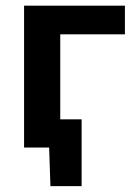

<svg xmlns="http://www.w3.org/2000/svg" viewBox="-20 -518 480 674"><path d="M64.5 0V-498H418.5V-397.5H191.5V-99H266.5V135.5H157L152.5 0Z"/></svg>

Font: Commissioner SemiBold
Style: Regular
Weight: 600
Designer: Kostas Bartsokas
Foundry: Kostas Bartsokas
Version: Version 1.000; ttfautohint (v1.8.3)